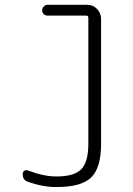

<svg xmlns="http://www.w3.org/2000/svg" viewBox="-20 -750 540 780"><path d="M92.8 -11.7Q71.3 -19.5 72.3 -43.9Q72.3 -51.8 78.6 -56.2Q85 -60.5 92.8 -57.6Q161.1 -32.2 210.9 -33.2Q281.2 -33.2 310.1 -62.5Q338.9 -91.8 338.9 -166V-677.7Q338.9 -686.5 330.1 -686.5H172.9Q164.1 -686.5 157.7 -692.9Q151.4 -699.2 151.4 -708Q151.4 -716.8 157.7 -723.6Q164.1 -730.5 172.9 -730.5H335Q358.4 -730.5 374.5 -713.4Q390.6 -696.3 390.6 -672.9V-165Q390.6 -68.4 350.6 -29.3Q310.5 9.8 210.9 9.8Q156.2 10.7 92.8 -11.7Z"/></svg>

Font: Rounded Mgen+ 1mn light
Style: Regular
Weight: 200
Designer: [Source Han Sans]
Ryoko NISHIZUKA  (kana & ideographs); Paul D. Hunt (Latin, Greek & Cyrillic); Wenlong ZHANG  (bopomofo
Version: Version 1.059.20150602